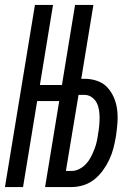

<svg xmlns="http://www.w3.org/2000/svg" viewBox="-25 -755 545 775"><path d="M-5 0 116 -735H189L136 -412H225L278 -735H352L303 -437H316Q343 -437 367.5 -428.5Q392 -420 408.5 -402Q425 -384 435 -360.5Q445 -337 448 -311Q451 -285 449 -258.5Q447 -232 443 -205Q439 -181 433 -157.5Q427 -134 416.5 -111.5Q406 -89 391 -68Q376 -47 356 -31Q336 -15 312 -7.5Q288 0 265 0H157L214 -347H125L68 0ZM264 -65Q280 -65 295.5 -73Q311 -81 322.5 -93.5Q334 -106 342 -121.5Q350 -137 356 -152.5Q362 -168 365.5 -183.5Q369 -199 371 -215Q374 -232 375.5 -248Q377 -264 377 -280Q377 -296 374.5 -311.5Q372 -327 365 -340.5Q358 -354 345 -363Q332 -372 316 -372H292L241 -65Z"/></svg>

Font: Iosevka Fixed
Style: Italic
Weight: 400
Italic angle: -9°
Monospace: yes
Designer: Belleve Invis
Foundry: Belleve Invis
Version: Version 33.2.4